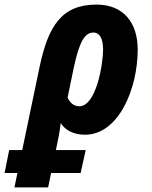

<svg xmlns="http://www.w3.org/2000/svg" viewBox="-110 -578 663 838"><path d="M236 -114C212 -114 195 -130 185 -152L211 -278C236 -397 260 -436 298 -436C325 -436 340 -409 340 -362C340 -299 310 -114 236 -114ZM242 177 264 77H134C142 38 151 -3 155 -41C174 -10 211 10 261 10C407 10 491 -189 491 -362C491 -479 429 -558 311 -558C157 -558 100 -461 63 -287L-13 77H-70L-90 177H-34L-47 240H100L113 177Z"/></svg>

Font: Noto Sans Display SemiCondensed Extra
Style: Italic
Weight: 800
Width: 4
Italic angle: -12°
Designer: Monotype Design Team
Foundry: Monotype Imaging Inc.
Version: Version 1.900